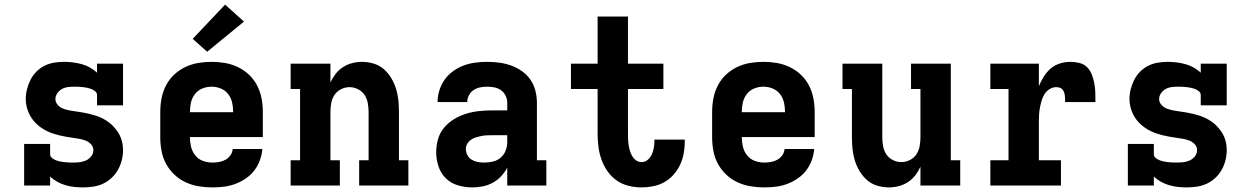

<svg xmlns="http://www.w3.org/2000/svg" viewBox="-20 -807 5440 835"><path d="M341 8Q322 8 303 6Q284 4 265 -1.5Q246 -7 229 -16.5Q212 -26 198 -39V0H85V-181H198V-136Q198 -127 205.5 -120.5Q213 -114 222 -110.5Q231 -107 240 -105Q249 -103 258.5 -102Q268 -101 277.5 -100.5Q287 -100 296 -100Q311 -100 325.5 -101.5Q340 -103 353.5 -109Q367 -115 376.5 -127Q386 -139 386 -154Q386 -169 375.5 -180Q365 -191 351.5 -196Q338 -201 323.5 -203.5Q309 -206 294.5 -208Q280 -210 266 -212.5Q252 -215 237.5 -218.5Q223 -222 209.5 -226.5Q196 -231 183 -237.5Q170 -244 158 -252.5Q146 -261 135.5 -271.5Q125 -282 117 -294Q109 -306 103.5 -319.5Q98 -333 95 -347.5Q92 -362 92 -376Q92 -398 97.5 -419.5Q103 -441 113 -460.5Q123 -480 139 -496Q155 -512 174.5 -521.5Q194 -531 215.5 -534.5Q237 -538 259 -538Q279 -538 298 -535.5Q317 -533 335.5 -528Q354 -523 371 -513.5Q388 -504 402 -491V-530H515V-349H402V-394Q402 -403 394.5 -409.5Q387 -416 378 -419.5Q369 -423 360 -425Q351 -427 342 -428Q333 -429 323.5 -429.5Q314 -430 305 -430Q291 -430 277 -428.5Q263 -427 250.5 -420.5Q238 -414 229.5 -402Q221 -390 221 -376Q221 -362 231.5 -350.5Q242 -339 256 -334Q270 -329 284 -326.5Q298 -324 312.5 -322Q327 -320 341.5 -317.5Q356 -315 370 -311.5Q384 -308 398 -303.5Q412 -299 425 -292.5Q438 -286 450 -277.5Q462 -269 472 -258.5Q482 -248 490.5 -236Q499 -224 504.5 -210.5Q510 -197 512.5 -183Q515 -169 515 -154Q515 -132 509.5 -110Q504 -88 493 -68.5Q482 -49 465.5 -33.5Q449 -18 429 -8.5Q409 1 386.5 4.5Q364 8 341 8Z M903 8Q873 8 843.5 3Q814 -2 787 -14.5Q760 -27 738 -48Q716 -69 702 -95Q688 -121 682.5 -150.5Q677 -180 677 -210V-320Q677 -350 682.5 -379Q688 -408 701.5 -434.5Q715 -461 736.5 -481.5Q758 -502 785 -515Q812 -528 841 -533Q870 -538 900 -538Q930 -538 959 -533Q988 -528 1015 -515Q1042 -502 1063.5 -481.5Q1085 -461 1098.5 -434.5Q1112 -408 1117.5 -379Q1123 -350 1123 -320V-211H806V-210Q806 -189 811 -168.5Q816 -148 829 -131.5Q842 -115 862 -107.5Q882 -100 903 -100Q918 -100 932.5 -102.5Q947 -105 960 -112Q973 -119 982 -131.5Q991 -144 992 -159H1121Q1119 -134 1110 -109.5Q1101 -85 1085.5 -65Q1070 -45 1048.5 -30.5Q1027 -16 1003 -7Q979 2 953.5 5Q928 8 903 8ZM806 -319H994V-320Q994 -341 989.5 -361Q985 -381 972.5 -397.5Q960 -414 940.5 -422Q921 -430 900 -430Q879 -430 859.5 -422Q840 -414 827.5 -397.5Q815 -381 810.5 -361Q806 -341 806 -320ZM881 -582 818 -638 959 -787 1041 -713Z M1244 0V-110H1285V-420H1244V-530H1417V-448Q1426 -468 1439.5 -485.5Q1453 -503 1471.5 -515Q1490 -527 1511.5 -532.5Q1533 -538 1554 -538Q1580 -538 1605 -530.5Q1630 -523 1649 -506.5Q1668 -490 1681.5 -467.5Q1695 -445 1702.5 -420.5Q1710 -396 1712.5 -371Q1715 -346 1715 -320V-110H1756V0H1542V-110H1583V-320Q1583 -339 1579.5 -358.5Q1576 -378 1565.5 -394Q1555 -410 1537 -419Q1519 -428 1500 -428Q1481 -428 1463 -419Q1445 -410 1434.5 -394Q1424 -378 1420.5 -358.5Q1417 -339 1417 -320V-110H1458V0Z M2034 8Q2034 8 2034 8Q2034 8 2034 8H2033Q2002 8 1971.5 -1Q1941 -10 1919 -31.5Q1897 -53 1887 -83.5Q1877 -114 1877 -145Q1877 -174 1885 -202Q1893 -230 1911.5 -252Q1930 -274 1955 -289Q1980 -304 2007.5 -312.5Q2035 -321 2064 -324Q2093 -327 2121 -327H2186V-360Q2186 -376 2179 -390.5Q2172 -405 2159 -414.5Q2146 -424 2130 -427Q2114 -430 2098 -430Q2083 -430 2068 -427Q2053 -424 2040 -415.5Q2027 -407 2019.5 -393Q2012 -379 2012 -363H1883Q1883 -363 1883 -363Q1883 -363 1883 -363Q1883 -389 1891 -414.5Q1899 -440 1914 -461Q1929 -482 1950.5 -497.5Q1972 -513 1996 -522Q2020 -531 2046 -534.5Q2072 -538 2098 -538Q2125 -538 2151.5 -534.5Q2178 -531 2203 -522Q2228 -513 2250 -497.5Q2272 -482 2287 -460Q2302 -438 2308.5 -412Q2315 -386 2315 -360V-110H2356V0H2186V-78Q2175 -57 2159 -40Q2143 -23 2122.5 -12Q2102 -1 2079.5 3.5Q2057 8 2034 8ZM2086 -100Q2105 -100 2124 -104.5Q2143 -109 2157.5 -121.5Q2172 -134 2179 -152Q2186 -170 2186 -189V-219H2121Q2109 -219 2097 -218.5Q2085 -218 2073 -215.5Q2061 -213 2049.5 -209.5Q2038 -206 2028 -199Q2018 -192 2012 -181.5Q2006 -171 2006 -159Q2006 -145 2013 -132Q2020 -119 2032 -112Q2044 -105 2058 -102.5Q2072 -100 2086 -100Z M2770 8Q2741 8 2713 1Q2685 -6 2661.5 -22.5Q2638 -39 2621.5 -63Q2605 -87 2595.5 -114Q2586 -141 2582.5 -169.5Q2579 -198 2579 -226V-420H2463V-530H2579V-735H2711V-530H2865V-420H2711V-226Q2711 -214 2711.5 -201Q2712 -188 2714 -175.5Q2716 -163 2719.5 -151Q2723 -139 2729.5 -128Q2736 -117 2746.5 -109.5Q2757 -102 2770 -102Q2785 -102 2797 -112Q2809 -122 2815 -136Q2821 -150 2823.5 -165Q2826 -180 2826 -195Q2826 -196 2826 -197.5Q2826 -199 2826 -200H2958Q2958 -198 2958 -195Q2958 -192 2958 -189Q2958 -163 2953 -137.5Q2948 -112 2937 -89Q2926 -66 2908.5 -46.5Q2891 -27 2868.5 -14.5Q2846 -2 2820.5 3Q2795 8 2770 8Z M3303 8Q3273 8 3243.5 3Q3214 -2 3187 -14.5Q3160 -27 3138 -48Q3116 -69 3102 -95Q3088 -121 3082.5 -150.5Q3077 -180 3077 -210V-320Q3077 -350 3082.5 -379Q3088 -408 3101.5 -434.5Q3115 -461 3136.5 -481.5Q3158 -502 3185 -515Q3212 -528 3241 -533Q3270 -538 3300 -538Q3330 -538 3359 -533Q3388 -528 3415 -515Q3442 -502 3463.5 -481.5Q3485 -461 3498.5 -434.5Q3512 -408 3517.5 -379Q3523 -350 3523 -320V-211H3206V-210Q3206 -189 3211 -168.5Q3216 -148 3229 -131.5Q3242 -115 3262 -107.5Q3282 -100 3303 -100Q3318 -100 3332.5 -102.5Q3347 -105 3360 -112Q3373 -119 3382 -131.5Q3391 -144 3392 -159H3521Q3519 -134 3510 -109.5Q3501 -85 3485.5 -65Q3470 -45 3448.5 -30.5Q3427 -16 3403 -7Q3379 2 3353.5 5Q3328 8 3303 8ZM3206 -319H3394V-320Q3394 -341 3389.5 -361Q3385 -381 3372.5 -397.5Q3360 -414 3340.5 -422Q3321 -430 3300 -430Q3279 -430 3259.5 -422Q3240 -414 3227.5 -397.5Q3215 -381 3210.5 -361Q3206 -341 3206 -320Z M3846 8Q3820 8 3795 0.5Q3770 -7 3751 -23.5Q3732 -40 3718.5 -62.5Q3705 -85 3697.5 -109.5Q3690 -134 3687.5 -159Q3685 -184 3685 -210V-420H3644V-530H3817V-210Q3817 -191 3820.5 -171.5Q3824 -152 3834.5 -136Q3845 -120 3863 -111Q3881 -102 3900 -102Q3919 -102 3937 -111Q3955 -120 3965.5 -136Q3976 -152 3979.5 -171.5Q3983 -191 3983 -210V-420H3942V-530H4115V-110H4156V0H3983V-82Q3974 -62 3960.5 -44.5Q3947 -27 3928.5 -15Q3910 -3 3888.5 2.5Q3867 8 3846 8Z M4287 0V-110H4366V-420H4287V-530H4498V-432Q4507 -454 4519.5 -474Q4532 -494 4549.5 -509Q4567 -524 4589.5 -531Q4612 -538 4636 -538Q4655 -538 4675 -533Q4695 -528 4708.5 -514Q4722 -500 4729 -481Q4736 -462 4739.5 -442.5Q4743 -423 4743.5 -403Q4744 -383 4744 -363H4612Q4612 -370 4612 -377.5Q4612 -385 4611 -392Q4610 -399 4607.5 -406Q4605 -413 4600 -418.5Q4595 -424 4587.5 -426Q4580 -428 4573 -428Q4558 -428 4544.5 -419.5Q4531 -411 4523 -398.5Q4515 -386 4510.5 -371Q4506 -356 4503 -341Q4500 -326 4499 -311Q4498 -296 4498 -281V-110H4594V0Z M5141 8Q5122 8 5103 6Q5084 4 5065 -1.5Q5046 -7 5029 -16.5Q5012 -26 4998 -39V0H4885V-181H4998V-136Q4998 -127 5005.5 -120.5Q5013 -114 5022 -110.5Q5031 -107 5040 -105Q5049 -103 5058.5 -102Q5068 -101 5077.5 -100.5Q5087 -100 5096 -100Q5111 -100 5125.5 -101.5Q5140 -103 5153.5 -109Q5167 -115 5176.5 -127Q5186 -139 5186 -154Q5186 -169 5175.5 -180Q5165 -191 5151.5 -196Q5138 -201 5123.5 -203.5Q5109 -206 5094.5 -208Q5080 -210 5066 -212.5Q5052 -215 5037.5 -218.5Q5023 -222 5009.5 -226.5Q4996 -231 4983 -237.5Q4970 -244 4958 -252.5Q4946 -261 4935.5 -271.5Q4925 -282 4917 -294Q4909 -306 4903.5 -319.5Q4898 -333 4895 -347.5Q4892 -362 4892 -376Q4892 -398 4897.5 -419.5Q4903 -441 4913 -460.5Q4923 -480 4939 -496Q4955 -512 4974.5 -521.5Q4994 -531 5015.5 -534.5Q5037 -538 5059 -538Q5079 -538 5098 -535.5Q5117 -533 5135.5 -528Q5154 -523 5171 -513.5Q5188 -504 5202 -491V-530H5315V-349H5202V-394Q5202 -403 5194.5 -409.5Q5187 -416 5178 -419.5Q5169 -423 5160 -425Q5151 -427 5142 -428Q5133 -429 5123.5 -429.5Q5114 -430 5105 -430Q5091 -430 5077 -428.5Q5063 -427 5050.5 -420.5Q5038 -414 5029.5 -402Q5021 -390 5021 -376Q5021 -362 5031.5 -350.5Q5042 -339 5056 -334Q5070 -329 5084 -326.5Q5098 -324 5112.5 -322Q5127 -320 5141.5 -317.5Q5156 -315 5170 -311.5Q5184 -308 5198 -303.5Q5212 -299 5225 -292.5Q5238 -286 5250 -277.5Q5262 -269 5272 -258.5Q5282 -248 5290.5 -236Q5299 -224 5304.5 -210.5Q5310 -197 5312.5 -183Q5315 -169 5315 -154Q5315 -132 5309.5 -110Q5304 -88 5293 -68.5Q5282 -49 5265.5 -33.5Q5249 -18 5229 -8.5Q5209 1 5186.5 4.5Q5164 8 5141 8Z"/></svg>

Font: Iosevka Curly Slab XBdEx
Style: Regular
Weight: 800
Width: 7
Monospace: yes
Designer: Belleve Invis
Foundry: Belleve Invis
Version: Version 11.0.0; ttfautohint (v1.8.3)